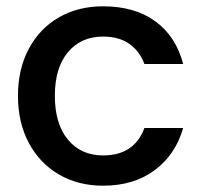

<svg xmlns="http://www.w3.org/2000/svg" viewBox="-20 -580 640 609"><path d="M37 -276Q37 -361 71.5 -425.5Q106 -490 167 -525Q228 -560 307 -560Q407 -560 472.5 -512.5Q538 -465 561 -377H438Q423 -418 390 -441Q357 -464 307 -464Q237 -464 195.5 -414.5Q154 -365 154 -276Q154 -187 195.5 -137Q237 -87 307 -87Q406 -87 438 -174H561Q537 -90 471 -40.5Q405 9 307 9Q228 9 167 -26.5Q106 -62 71.5 -126.5Q37 -191 37 -276Z"/></svg>

Font: Fz Poppins Med
Style: Regular
Weight: 500
Designer: Ninad Kale (Devanagari), Jonny Pinhorn (Latin)
Foundry: Indian Type Foundry
Version: Vit hóa bi Vntype.Com & FontZin.Com